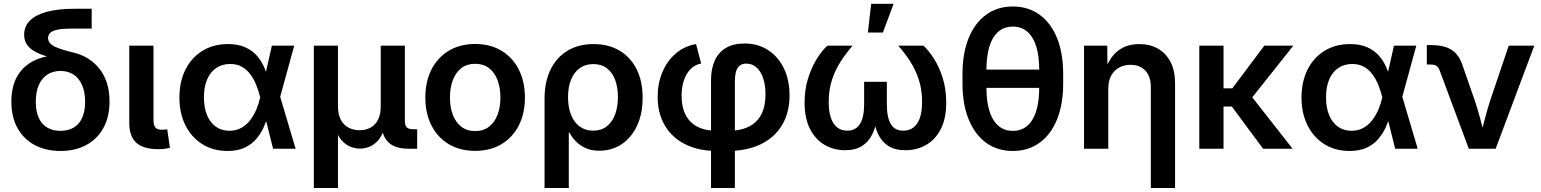

<svg xmlns="http://www.w3.org/2000/svg" viewBox="-20 -773 8011 998"><path d="M294.4 11.7Q218.3 11.7 160.6 -19Q103 -49.8 71 -107.2Q39.1 -164.6 39.1 -244.6Q39.1 -325.2 71 -378.9Q103 -432.6 160.6 -459.5Q218.3 -486.3 294.4 -486.3V-463.4Q251.5 -471.7 216.8 -482.2Q182.1 -492.7 157.2 -507.6Q132.3 -522.5 118.9 -543.2Q105.5 -564 105.5 -592.8Q105.5 -634.8 134.3 -664.8Q163.1 -694.8 221.7 -711.2Q280.3 -727.5 368.7 -727.5H456.5V-624.5H351.6Q307.1 -624.5 280.5 -619.1Q253.9 -613.8 241.9 -602.8Q230 -591.8 230 -575.2Q230 -560.5 239.3 -549.6Q248.5 -538.6 266.1 -530Q283.7 -521.5 309.1 -513.9Q334.5 -506.3 367.2 -498.5Q402.3 -489.7 435.1 -470.2Q467.8 -450.7 493.7 -419.7Q519.5 -388.7 534.4 -345.5Q549.3 -302.2 549.3 -245.6Q549.3 -165 517.3 -107.4Q485.4 -49.8 428 -19Q370.6 11.7 294.4 11.7ZM294.4 -92.8Q333.5 -92.8 362.3 -109.4Q391.1 -126 406.7 -159.9Q422.4 -193.8 422.4 -244.6Q422.4 -295.9 406.5 -331.3Q390.6 -366.7 362.1 -385.5Q333.5 -404.3 294.4 -404.3Q255.4 -404.3 226.6 -385.7Q197.8 -367.2 181.9 -331.5Q166 -295.9 166 -244.6Q166 -193.8 181.6 -159.9Q197.3 -126 226.3 -109.4Q255.4 -92.8 294.4 -92.8Z M803.2 2.4Q724.6 2.4 688.2 -31.2Q651.9 -64.9 651.9 -133.8V-535.6H777.8V-151.9Q777.8 -122.6 787.1 -110.6Q796.4 -98.6 821.3 -98.6Q831.1 -98.6 837.6 -99.4Q844.2 -100.1 849.1 -101.1L863.3 -4.9Q852.5 -2 836.9 0.2Q821.3 2.4 803.2 2.4Z M1162.6 11.7Q1087.9 11.7 1031.5 -23.7Q975.1 -59.1 943.8 -121.6Q912.6 -184.1 912.6 -266.1Q912.6 -348.6 944.1 -411.4Q975.6 -474.1 1032.5 -509Q1089.4 -543.9 1165 -543.9Q1216.8 -543.9 1253.4 -527.8Q1290 -511.7 1314 -484.9Q1337.9 -458 1352.5 -424.8Q1367.2 -391.6 1375.5 -357.4H1413.1L1435.5 -272.9L1516.6 0H1399.4L1332 -269.5Q1323.7 -302.2 1311.3 -332.8Q1298.8 -363.3 1280.5 -387.7Q1262.2 -412.1 1236.6 -426.3Q1210.9 -440.4 1176.3 -440.4Q1134.3 -440.4 1103.5 -419.4Q1072.8 -398.4 1056.4 -359.6Q1040 -320.8 1040 -266.6Q1040 -213.4 1056.2 -174.6Q1072.3 -135.7 1102.1 -114.5Q1131.8 -93.3 1172.9 -93.3Q1207.5 -93.3 1234.1 -108.2Q1260.7 -123 1280 -147.9Q1299.3 -172.9 1312.3 -203.6Q1325.2 -234.4 1332.5 -266.6L1393.1 -535.6H1509.3L1435.5 -266.6L1412.6 -182.1H1376Q1366.7 -147.9 1351.6 -113.8Q1336.4 -79.6 1312.3 -51Q1288.1 -22.5 1251.7 -5.4Q1215.3 11.7 1162.6 11.7Z M1611.3 204.1V-535.6H1736.8V-220.2Q1736.8 -178.2 1751.5 -150.6Q1766.1 -123 1791.5 -109.6Q1816.9 -96.2 1849.1 -96.2Q1881.3 -96.2 1906 -109.6Q1930.7 -123 1944.8 -150.6Q1959 -178.2 1959 -220.2V-535.6H2084.5V-143.6Q2084.5 -120.6 2094.7 -110.8Q2105 -101.1 2129.4 -101.1H2148.4V0H2102.5Q2032.2 0 1997.8 -34.4Q1963.4 -68.8 1963.4 -133.8V-183.1H1986.3Q1986.3 -128.4 1973.4 -93Q1960.4 -57.6 1939.9 -37.4Q1919.4 -17.1 1896 -8.8Q1872.6 -0.5 1851.6 -0.5Q1829.6 -0.5 1805.9 -8.8Q1782.2 -17.1 1761.5 -37.4Q1740.7 -57.6 1727.5 -93Q1714.4 -128.4 1714.4 -183.1H1736.8V204.1Z M2449.7 11.2Q2371.6 11.2 2313.2 -23.4Q2254.9 -58.1 2222.9 -120.6Q2190.9 -183.1 2190.9 -266.1Q2190.9 -349.1 2222.9 -411.9Q2254.9 -474.6 2313.2 -509.5Q2371.6 -544.4 2449.7 -544.4Q2528.3 -544.4 2586.4 -509.5Q2644.5 -474.6 2676.5 -411.9Q2708.5 -349.1 2708.5 -266.1Q2708.5 -183.1 2676.5 -120.6Q2644.5 -58.1 2586.4 -23.4Q2528.3 11.2 2449.7 11.2ZM2449.7 -91.8Q2492.7 -91.8 2522 -114.5Q2551.3 -137.2 2566.2 -176.5Q2581.1 -215.8 2581.1 -266.1Q2581.1 -316.9 2566.2 -356.4Q2551.3 -396 2522 -418.7Q2492.7 -441.4 2449.7 -441.4Q2407.2 -441.4 2377.9 -418.7Q2348.6 -396 2333.7 -356.4Q2318.8 -316.9 2318.8 -266.1Q2318.8 -215.8 2333.7 -176.5Q2348.6 -137.2 2377.7 -114.5Q2406.7 -91.8 2449.7 -91.8Z M2810.5 204.1V-260.3Q2810.5 -347.7 2841.8 -411.4Q2873 -475.1 2930.2 -509.5Q2987.3 -543.9 3065.4 -543.9Q3142.1 -543.9 3199.2 -510.5Q3256.3 -477.1 3288.3 -414.6Q3320.3 -352.1 3320.3 -265.1Q3320.3 -181.2 3291.3 -119.4Q3262.2 -57.6 3211.7 -23.7Q3161.1 10.3 3095.7 10.3Q3052.7 10.3 3022.5 -3.9Q2992.2 -18.1 2972.2 -39.3Q2952.1 -60.5 2940.4 -83.5H2936.5V204.1ZM3063 -93.8Q3105 -93.8 3133.5 -116Q3162.1 -138.2 3177 -177.5Q3191.9 -216.8 3191.9 -268.1Q3191.9 -318.8 3177.5 -357.7Q3163.1 -396.5 3134.5 -418.2Q3106 -439.9 3064 -439.9Q3022.9 -439.9 2993.4 -418.7Q2963.9 -397.5 2948.2 -358.9Q2932.6 -320.3 2932.6 -268.1Q2932.6 -216.3 2948 -177Q2963.4 -137.7 2992.9 -115.7Q3022.5 -93.8 3063 -93.8Z M3675.8 204.1V-356.4Q3675.8 -414.1 3694.6 -456.8Q3713.4 -499.5 3752 -523.2Q3790.5 -546.9 3850.1 -546.9Q3919.9 -546.9 3972.4 -512.7Q4024.9 -478.5 4054.4 -418Q4084 -357.4 4084 -278.3Q4084 -188 4045.2 -123Q4006.3 -58.1 3934.3 -23.2Q3862.3 11.7 3762.2 11.7H3708Q3610.8 11.7 3541.5 -23.2Q3472.2 -58.1 3435.3 -121.6Q3398.4 -185.1 3398.4 -270Q3398.4 -338.9 3422.6 -397Q3446.8 -455.1 3491.5 -494.1Q3536.1 -533.2 3598.1 -543.9L3624.5 -442.9Q3592.8 -437 3570.1 -414.6Q3547.4 -392.1 3535.2 -356.7Q3522.9 -321.3 3522.9 -275.4Q3522.9 -216.8 3543.7 -176Q3564.5 -135.3 3605.7 -114Q3647 -92.8 3708 -92.8H3762.2Q3827.1 -92.8 3870.8 -114Q3914.6 -135.3 3936.8 -177.5Q3959 -219.7 3959 -282.7Q3959 -329.6 3947 -365.7Q3935.1 -401.9 3912.6 -422.1Q3890.1 -442.4 3858.9 -442.4Q3836.4 -442.4 3823.2 -430.4Q3810.1 -418.5 3804.9 -398.2Q3799.8 -377.9 3799.8 -351.6V204.1Z M4373 7.8Q4314 7.8 4266.1 -20Q4218.3 -47.9 4190.2 -103Q4162.1 -158.2 4162.1 -239.7Q4162.1 -309.1 4180.7 -367.2Q4199.2 -425.3 4226.8 -468.8Q4254.4 -512.2 4280.8 -535.6H4411.6Q4379.4 -498.5 4351.1 -455.3Q4322.8 -412.1 4305.2 -359.9Q4287.6 -307.6 4287.6 -243.2Q4287.6 -170.4 4312.5 -132.1Q4337.4 -93.8 4384.3 -93.8Q4427.7 -93.8 4449.7 -128.2Q4471.7 -162.6 4471.7 -230V-347.7H4589.8V-230Q4589.8 -162.6 4610.4 -128.2Q4630.9 -93.8 4674.8 -93.8Q4722.7 -93.8 4747.8 -132.1Q4772.9 -170.4 4772.9 -243.2Q4772.9 -308.6 4755.1 -361.3Q4737.3 -414.1 4709 -457Q4680.7 -500 4648.9 -535.6H4779.8Q4806.2 -512.2 4833.7 -469.5Q4861.3 -426.8 4879.9 -368.4Q4898.4 -310.1 4898.4 -239.7Q4898.4 -157.7 4870.4 -102.5Q4842.3 -47.4 4794.2 -19.8Q4746.1 7.8 4686.5 7.8Q4631.3 7.8 4596.9 -14.6Q4562.5 -37.1 4544.2 -76.2Q4525.9 -115.2 4519.5 -166H4539.6Q4533.2 -114.3 4514.2 -75.2Q4495.1 -36.1 4460.7 -14.2Q4426.3 7.8 4373 7.8ZM4491.2 -604 4508.3 -753.4H4625L4569.3 -604Z M5244.6 11.7Q5164.1 11.7 5105.5 -31.2Q5046.9 -74.2 5014.9 -152.8Q4982.9 -231.4 4982.9 -339.4V-388.2Q4982.9 -496.1 5014.9 -574.7Q5046.9 -653.3 5105.5 -696.3Q5164.1 -739.3 5244.6 -739.3Q5325.2 -739.3 5384 -696.3Q5442.9 -653.3 5474.6 -574.7Q5506.3 -496.1 5506.3 -388.2V-339.4Q5506.3 -231.4 5474.6 -152.8Q5442.9 -74.2 5384 -31.2Q5325.2 11.7 5244.6 11.7ZM5244.6 -92.8Q5311 -92.8 5346.4 -150.9Q5381.8 -209 5381.8 -320.8V-406.7Q5381.8 -518.6 5346.4 -576.7Q5311 -634.8 5244.6 -634.8Q5178.2 -634.8 5142.8 -576.7Q5107.4 -518.6 5107.4 -406.7V-320.8Q5107.4 -209 5142.8 -150.9Q5178.2 -92.8 5244.6 -92.8ZM5082.5 -316.4V-411.1H5407.7V-316.4Z M5740.7 -310.5V0H5614.7V-535.6H5735.4L5736.8 -402.3H5722.2Q5745.1 -472.2 5790 -508.1Q5835 -543.9 5901.9 -543.9Q5957.5 -543.9 5999.3 -520Q6041 -496.1 6064.5 -450.4Q6087.9 -404.8 6087.9 -338.9V204.1H5961.9V-319.3Q5961.9 -375 5933.8 -405.5Q5905.8 -436 5856 -436Q5822.8 -436 5796.6 -421.6Q5770.5 -407.2 5755.6 -379.4Q5740.7 -351.6 5740.7 -310.5Z M6339.8 -535.6V0H6213.9V-535.6ZM6702.6 -535.6 6451.2 -219.2H6306.2L6303.7 -314H6385.7L6551.8 -535.6ZM6545.4 0 6379.4 -224.1 6468.3 -293.9 6698.7 0Z M6995.1 11.7Q6920.4 11.7 6864 -23.7Q6807.6 -59.1 6776.4 -121.6Q6745.1 -184.1 6745.1 -266.1Q6745.1 -348.6 6776.6 -411.4Q6808.1 -474.1 6865 -509Q6921.9 -543.9 6997.6 -543.9Q7049.3 -543.9 7085.9 -527.8Q7122.6 -511.7 7146.5 -484.9Q7170.4 -458 7185.1 -424.8Q7199.7 -391.6 7208 -357.4H7245.6L7268.1 -272.9L7349.1 0H7231.9L7164.6 -269.5Q7156.2 -302.2 7143.8 -332.8Q7131.3 -363.3 7113 -387.7Q7094.7 -412.1 7069.1 -426.3Q7043.5 -440.4 7008.8 -440.4Q6966.8 -440.4 6936 -419.4Q6905.3 -398.4 6888.9 -359.6Q6872.6 -320.8 6872.6 -266.6Q6872.6 -213.4 6888.7 -174.6Q6904.8 -135.7 6934.6 -114.5Q6964.4 -93.3 7005.4 -93.3Q7040 -93.3 7066.7 -108.2Q7093.3 -123 7112.5 -147.9Q7131.8 -172.9 7144.8 -203.6Q7157.7 -234.4 7165 -266.6L7225.6 -535.6H7341.8L7268.1 -266.6L7245.1 -182.1H7208.5Q7199.2 -147.9 7184.1 -113.8Q7168.9 -79.6 7144.8 -51Q7120.6 -22.5 7084.2 -5.4Q7047.9 11.7 6995.1 11.7Z M7614.7 0 7463.4 -406.2Q7457.5 -423.3 7446.8 -430.4Q7436 -437.5 7417.5 -437.5H7396.5V-538.6H7419.4Q7485.8 -538.6 7524.7 -514.2Q7563.5 -489.7 7581.5 -435.1L7646.5 -248.5Q7663.1 -199.2 7675.8 -149.9Q7688.5 -100.6 7701.7 -49.8H7670.9Q7684.1 -100.6 7696.8 -149.9Q7709.5 -199.2 7725.1 -248.5L7822.3 -535.6H7955.1L7754.4 0Z"/></svg>

Font: Inter 20pt SemiBold
Style: Regular
Weight: 600
Version: Version 4.001;git-66647c0bb